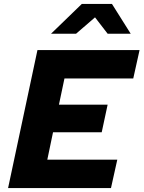

<svg xmlns="http://www.w3.org/2000/svg" viewBox="-20 -954 728 974"><path d="M21 0 170 -700H688L656 -556H307L279 -423H526L496 -283H249L220 -144H575L543 0ZM239 -783 395 -934H548L643 -783H526L462 -866L366 -783Z"/></svg>

Font: Red Hat Text VF
Style: Italic
Weight: 300
Italic angle: -12°
Designer: Pentagram, MCKL
Foundry: Pentagram, MCKL
Version: Version 1.023